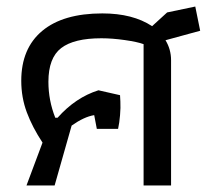

<svg xmlns="http://www.w3.org/2000/svg" viewBox="-20 -567 644 587"><path d="M110 -131Q79 -178 62 -223.5Q45 -269 45 -320Q45 -419 109 -472.5Q173 -526 293 -526Q386 -526 445 -487L491 -529L577 -547L592 -473L486 -444Q503 -416 503 -383V0H419V-432Q400 -439 361.5 -444.5Q323 -450 290 -450Q206 -450 167 -420Q128 -390 128 -317Q128 -260 149 -207H156Q211 -269 281 -291L347 -276L348 -257Q349 -238 347 -214.5Q345 -191 341 -173H276L268 -215Q237 -210 199 -183L147 0H61Z"/></svg>

Font: Athiti Medium
Style: Regular
Weight: 500
Designer: CadsonDemak Team
Foundry: CadsonDemak
Version: Version 1.032